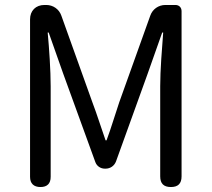

<svg xmlns="http://www.w3.org/2000/svg" viewBox="-20 -753 852 773"><path d="M101 -366V-41C101 -14 116 0 143 0C170 0 184 -14 184 -41V-406C184 -469 178 -558 172 -622H176L235 -455L364 -100C370 -84 385 -74 402 -74H405C424 -74 440 -85 447 -103L574 -455L633 -622H637C632 -558 625 -469 625 -406V-43C625 -14 639 0 668 0C697 0 711 -14 711 -43V-708C711 -723 701 -733 686 -733H655H646C618 -733 594 -716 585 -690L460 -341C443 -291 428 -239 409 -188H405C387 -239 371 -291 352 -341L227 -690C218 -716 194 -733 166 -733H159C124 -733 101 -710 101 -675Z"/></svg>

Font: GenSenRounded2 TW R
Style: Regular
Weight: 400
Version: Version 2.100;PS 2.1;hotconv 16.6.51;makeotf.lib2.5.65220 DE